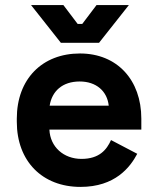

<svg xmlns="http://www.w3.org/2000/svg" viewBox="-20 -720 617 754"><path d="M296 14C432 14 491 -63 519 -116L416 -170C399 -132 370 -96 300 -96C230 -96 177 -143 174 -211H535V-254C535 -406 440 -510 294 -510C146 -510 46 -410 46 -254V-242C46 -86 147 14 296 14ZM102 -700 219 -552H369L486 -700H359L303 -626H285L229 -700ZM175 -305C184 -362 225 -400 293 -400C358 -400 401 -362 407 -305Z"/></svg>

Font: Meta Space
Style: Bold
Weight: 700
Designer: Meta Pool / Florian Karsten
Foundry: Meta Pool / Florian Karsten
Version: Version 2.000;Glyphs 3.1.1 (3137)